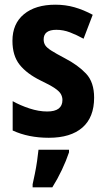

<svg xmlns="http://www.w3.org/2000/svg" viewBox="-20 -577 451 818"><path d="M381 -161Q381 -77 331 -33.5Q281 10 188 10Q101 10 34 -21V-146Q66 -128 105.5 -115Q145 -102 181 -102Q246 -102 246 -151Q246 -164 239.5 -176Q233 -188 213 -201.5Q193 -215 153 -234Q94 -263 63.5 -301.5Q33 -340 33 -403Q33 -476 82 -516.5Q131 -557 216 -557Q259 -557 297.5 -546Q336 -535 375 -514L336 -412Q307 -428 278.5 -439Q250 -450 220 -450Q166 -450 166 -409Q166 -395 172.5 -384.5Q179 -374 198.5 -361.5Q218 -349 256 -329Q312 -300 346.5 -263.5Q381 -227 381 -161ZM274 72Q262 108 243.5 147Q225 186 203 221H119V208Q123 190 128.5 163.5Q134 137 138 109Q142 81 144 61H274Z"/></svg>

Font: Noto Sans Thai Cond
Style: Bold
Weight: 700
Width: 3
Designer: Monotype Design Team
Foundry: Monotype Imaging Inc.
Version: Version 2.002; ttfautohint (v1.8.4.7-5d5b)